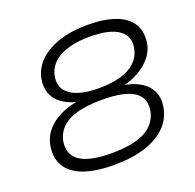

<svg xmlns="http://www.w3.org/2000/svg" viewBox="-127 -846 1001 986"><g transform="rotate(-20 374.0 -352.5)"><path d="M335 9Q231 9 165.5 -16Q100 -41 73.5 -89Q47 -137 61 -205Q70 -246 99 -279Q128 -312 174 -334Q220 -356 281 -365L280 -357Q228 -367 191 -391.5Q154 -416 139.5 -453.5Q125 -491 134 -538Q146 -592 187 -631Q228 -670 295 -692Q362 -714 449 -714Q543 -714 604.5 -690.5Q666 -667 691.5 -621.5Q717 -576 704 -511Q696 -475 668.5 -443Q641 -411 599.5 -388Q558 -365 504 -354L505 -362Q566 -354 607 -329.5Q648 -305 665 -266Q682 -227 671 -176Q659 -118 616 -77Q573 -36 502.5 -13.5Q432 9 335 9ZM344 -52Q460 -52 523.5 -85Q587 -118 602 -183Q617 -255 564.5 -291Q512 -327 388 -327Q271 -327 208 -295.5Q145 -264 130 -199Q116 -127 168 -89.5Q220 -52 344 -52ZM397 -388Q465 -388 515 -402.5Q565 -417 595 -445.5Q625 -474 634 -515Q648 -582 598 -617.5Q548 -653 440 -653Q339 -653 277.5 -620.5Q216 -588 203 -528Q189 -461 239.5 -424.5Q290 -388 397 -388Z"/></g></svg>

Font: Nunito Sans 10pt Expanded Light
Style: Italic
Weight: 300
Width: 7
Italic angle: -9°
Designer: Vernon Adams
Foundry: Vernon Adams
Version: Version 3.101;gftools[0.9.27]